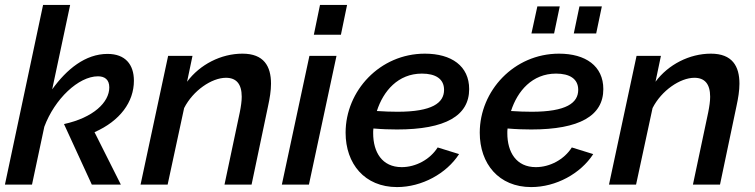

<svg xmlns="http://www.w3.org/2000/svg" viewBox="-20 -750 3068 780"><path d="M524 -422C524 -488 489 -531 417 -531C327 -531 251 -469 192 -387L265 -730H155L0 0H110L160 -235C202 -348 299 -440 378 -440C405 -440 424 -427 424 -395C424 -334 359 -272 240 -246L353 0H471L364 -213C468 -259 524 -336 524 -422Z M663 -523 551 0H661L728 -311C764 -382 840 -434 898 -434C939 -434 962 -410 962 -357C962 -339 959 -318 954 -293L892 0H1002L1069 -319C1076 -351 1081 -382 1081 -410C1081 -481 1052 -532 965 -532C878 -532 792 -488 740 -418L762 -523Z M1280 -730 1255 -609H1365L1390 -730ZM1237 -523 1125 0H1235L1347 -523Z M1593 -224C1790 -224 1886 -280 1886 -388C1886 -482 1814 -532 1706 -532C1523 -532 1384 -381 1384 -211C1384 -85 1461 10 1593 10C1694 10 1794 -45 1845 -124L1758 -151C1727 -102 1669 -71 1612 -71C1532 -71 1496 -132 1496 -209C1496 -215 1496 -221 1497 -228C1532 -225 1565 -224 1593 -224ZM1694 -451C1749 -451 1784 -430 1784 -385C1784 -332 1736 -296 1595 -296C1569 -296 1541 -297 1511 -299C1537 -380 1597 -451 1694 -451Z M2254 -724H2163L2139 -614H2231ZM2425 -724H2334L2311 -614H2402ZM2138 -224C2335 -224 2431 -280 2431 -388C2431 -482 2359 -532 2251 -532C2068 -532 1929 -381 1929 -211C1929 -85 2006 10 2138 10C2239 10 2339 -45 2390 -124L2303 -151C2272 -102 2214 -71 2157 -71C2077 -71 2041 -132 2041 -209C2041 -215 2041 -221 2042 -228C2077 -225 2110 -224 2138 -224ZM2239 -451C2294 -451 2329 -430 2329 -385C2329 -332 2281 -296 2140 -296C2114 -296 2086 -297 2056 -299C2082 -380 2142 -451 2239 -451Z M2566 -523 2454 0H2564L2631 -311C2667 -382 2743 -434 2801 -434C2842 -434 2865 -410 2865 -357C2865 -339 2862 -318 2857 -293L2795 0H2905L2972 -319C2979 -351 2984 -382 2984 -410C2984 -481 2955 -532 2868 -532C2781 -532 2695 -488 2643 -418L2665 -523Z"/></svg>

Font: FIGSv2-sans-serif SmBold Italic
Style: Regular
Weight: 600
Italic angle: -12°
Designer: Matt McInerney, Pablo Impallari, Rodrigo Fuenzalida
Foundry: Matt McInerney, Pablo Impallari, Rodrigo Fuenzalida
Version: Version 4.020;hotconv 1.0.109;makeotfexe 2.5.65596